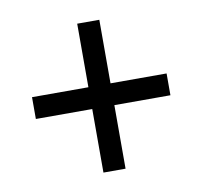

<svg xmlns="http://www.w3.org/2000/svg" viewBox="-61 -657 641 607"><g transform="rotate(-10 260.0 -353.0)"><path d="M295 -388V-592H224V-388H43V-318H224V-114H295V-318H475V-388Z"/></g></svg>

Font: Noto Sans Armenian SemiCondensed
Style: Regular
Weight: 400
Width: 4
Designer: Monotype Design Team
Foundry: Monotype Imaging Inc.
Version: Version 2.008